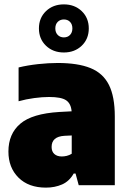

<svg xmlns="http://www.w3.org/2000/svg" viewBox="-20 -847 586 878"><path d="M190 11Q110.5 11 64.5 -34.8Q18.5 -80.5 18.5 -154Q18.5 -235 72.8 -281.2Q127 -327.5 251.5 -335L307.5 -338Q304.5 -373.5 282.2 -388.5Q260 -403.5 204.5 -403.5Q173.5 -403.5 136.2 -398.5Q99 -393.5 65 -384V-538.5Q106 -548.5 154 -553.8Q202 -559 244 -559Q336 -559 393.5 -535.8Q451 -512.5 478 -459Q505 -405.5 505 -314V0H340L325.5 -53.5H317Q297 -18 263.8 -3.5Q230.5 11 190 11ZM216 -175Q216 -154 228.5 -142.8Q241 -131.5 262.5 -131.5Q273 -131.5 285 -134.2Q297 -137 308 -144V-227.5L275 -226Q216 -222.5 216 -175ZM272 -607Q222.5 -607 190.2 -638Q158 -669 158 -717Q158 -765 190.2 -796Q222.5 -827 272 -827Q321.5 -827 353.8 -796Q386 -765 386 -717Q386 -669 353.8 -638Q321.5 -607 272 -607ZM272 -676Q289.5 -676 300.2 -687.2Q311 -698.5 311 -717Q311 -736 300.2 -747Q289.5 -758 272 -758Q255 -758 244 -747Q233 -736 233 -717Q233 -698.5 244 -687.2Q255 -676 272 -676Z"/></svg>

Font: Encode Sans SemiCondensed SemiCondensed Black
Style: Regular
Weight: 900
Width: 4
Designer: Multiple Designers
Foundry: Impallari Type
Version: Version 3.000; ttfautohint (v1.8.3) -l 8 -r 50 -G 200 -x 14 